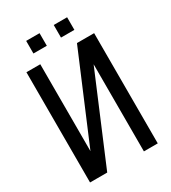

<svg xmlns="http://www.w3.org/2000/svg" viewBox="-204 -953 939 1056"><g transform="rotate(-30 265.0 -425.0)"><path d="M480 0H392V-553L159 0H50V-700H138V-148L371 -700H480ZM135 -770V-850H220V-770ZM310 -770V-850H395V-770Z"/></g></svg>

Font: Tektur SemiCondensed
Style: Regular
Weight: 400
Width: 4
Designer: Adam Jagosz
Foundry: Adam Jagosz
Version: Version 1.005;gftools[0.9.30]